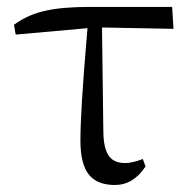

<svg xmlns="http://www.w3.org/2000/svg" viewBox="-20 -522 550 556"><path d="M312.5 13.7Q260.7 13.7 236.8 -17.1Q212.9 -47.9 212.9 -114.3Q212.9 -199.2 230.5 -406.2Q232.4 -429.7 233.4 -440.4L25.4 -421.9L20.5 -450.2Q61.5 -480.5 113.3 -491.2Q160.2 -502 242.2 -502H478.5L482.4 -438.5L275.4 -442.4L279.3 -138.7Q280.3 -88.9 296.9 -68.4Q311.5 -49.8 342.8 -49.8Q362.3 -49.8 393.6 -61.5L401.4 -40Q366.2 13.7 312.5 13.7Z"/></svg>

Font: Bpmf GenYo Min R
Style: R
Weight: 400
Foundry: But Ko
Version: Version 1.320